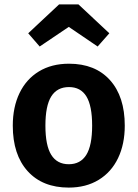

<svg xmlns="http://www.w3.org/2000/svg" viewBox="-20 -835 624 871"><path d="M546 -265Q546 -181 515.5 -117.5Q485 -54 427.5 -19Q370 16 292 16Q173 16 105.5 -58.5Q38 -133 38 -265Q38 -349 68.5 -412.5Q99 -476 156.5 -511Q214 -546 293 -546Q412 -546 479 -471.5Q546 -397 546 -265ZM186 -265Q186 -175 212.5 -132.5Q239 -90 292 -90Q345 -90 371.5 -132.5Q398 -175 398 -265Q398 -355 372 -397.5Q346 -440 293 -440Q239 -440 212.5 -397.5Q186 -355 186 -265ZM108 -684 248 -815H336L476 -684L423 -624L292 -713L160 -624Z"/></svg>

Font: Wolseley Sans SemiBold
Style: Regular
Weight: 600
Designer: Carrois Corporate & Edenspiekermann AG
Foundry: Carrois Corporate GbR & Edenspiekermann AG
Version: Version 4.202